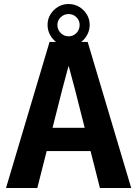

<svg xmlns="http://www.w3.org/2000/svg" viewBox="-20 -937 682 957"><path d="M227 -728H417L634 0H478L355 -486L323 -606H321L289 -486L166 0H10ZM231 -300H413L439 -184H205ZM321 -707Q293 -707 269.5 -721Q246 -735 231.5 -759.5Q217 -784 217 -813Q217 -842 231.5 -865.5Q246 -889 269.5 -903Q293 -917 321 -917Q351 -917 374.5 -903Q398 -889 412.5 -865.5Q427 -842 427 -813Q427 -784 412.5 -759.5Q398 -735 374.5 -721Q351 -707 321 -707ZM322 -756Q345 -756 361 -772.5Q377 -789 377 -813Q377 -835 361 -851Q345 -867 322 -867Q299 -867 282.5 -851Q266 -835 266 -813Q266 -789 282.5 -772.5Q299 -756 322 -756Z"/></svg>

Font: Murecho Thin SemiBold
Style: Regular
Weight: 600
Version: Version 1.010